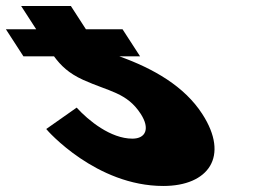

<svg xmlns="http://www.w3.org/2000/svg" viewBox="-216 -618 907 637"><path d="M38.4 -261C77.3 -218 151.2 -158 223.2 -158C268.2 -158 282.1 -192 251 -240C205.1 -311 146.1 -314 59.9 -353C11.7 -374.9 -14.5 -400.7 -36.7 -431H-138.2L-196.5 -521H-96L-145.8 -598H19.2L69 -521H190.5L248.8 -431H180.2C293.6 -390.3 395.6 -331.8 455 -240C546.4 -99 475.8 -1 325.8 -1C102.8 -1 -59.3 -185 -62.6 -190Z"/></svg>

Font: Hussar
Style: BdOpOblSeven
Weight: 700
Foundry: Cannot Into Space Fonts
Version: Version 2.00